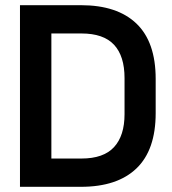

<svg xmlns="http://www.w3.org/2000/svg" viewBox="-20 -720 661 740"><path d="M57 0V-700H292Q432 -700 506 -629Q580 -558 580 -416V-284Q580 -142 506 -71Q432 0 292 0ZM178 -109H294Q379 -109 419.5 -153Q460 -197 460 -280V-419Q460 -504 419.5 -547.5Q379 -591 294 -591H178Z"/></svg>

Font: Space Grotesk Frontify SemiBold
Style: Regular
Weight: 600
Designer: Florian Karsten
Version: Version 2.000